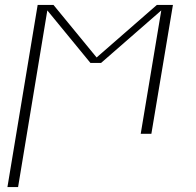

<svg xmlns="http://www.w3.org/2000/svg" viewBox="-20 -540 790 775"><path d="M10 215 132 -520H196L370 -308L613 -520H678L591 0H548L631 -498L388 -286H345L171 -498L53 215Z"/></svg>

Font: Iosevka Etoile XLtObl
Style: Regular
Weight: 200
Italic angle: -9°
Designer: Belleve Invis
Foundry: Belleve Invis
Version: Version 15.5.2; ttfautohint (v1.8.4)